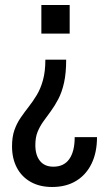

<svg xmlns="http://www.w3.org/2000/svg" viewBox="-20 -531 443 766"><path d="M188 215Q138 215 102 194.5Q66 174 47 137.5Q28 101 28 53Q28 15 37.5 -12Q47 -39 62.5 -61.5Q78 -84 94.5 -105Q111 -126 126.5 -151.5Q142 -177 151.5 -211.5Q161 -246 161 -293H244Q244 -239 235.5 -201Q227 -163 212.5 -135.5Q198 -108 182.5 -87Q167 -66 153 -46.5Q139 -27 130 -5Q121 17 121 48Q121 88 139.5 111Q158 134 193 134Q235 134 256.5 103.5Q278 73 278 16H367Q367 77 345.5 121.5Q324 166 284 190.5Q244 215 188 215ZM258 -511V-397H145V-511Z"/></svg>

Font: Instrument Sans Condensed Medium
Style: Regular
Weight: 500
Width: 3
Designer: Rodrigo Fuenzalida
Foundry: fragTYPE
Version: Version 1.000;gftools[0.9.28]